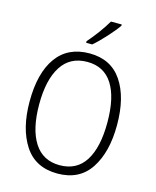

<svg xmlns="http://www.w3.org/2000/svg" viewBox="-136 -1031 921 1134"><g transform="rotate(15 324.5 -464.5)"><path d="M325 10Q190 10 123.5 -92Q57 -194 57 -359Q57 -534 126 -629.5Q195 -725 327 -725Q458 -725 525 -626Q592 -527 592 -358Q592 -192 525.5 -91Q459 10 325 10ZM325 -41Q429 -41 481 -123Q533 -205 533 -358Q533 -511 481 -592Q429 -673 327 -673Q222 -673 169 -590.5Q116 -508 116 -358Q116 -207 169 -124Q222 -41 325 -41ZM465 -931Q442 -898 401 -853Q360 -808 327 -780H290V-790Q356 -866 399 -939H465Z"/></g></svg>

Font: Noto Sans UI NarrowLight
Style: Regular
Weight: 300
Width: 4
Designer: Monotype Design Team
Foundry: Monotype Imaging Inc.
Version: Version 1.001